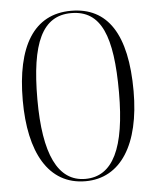

<svg xmlns="http://www.w3.org/2000/svg" viewBox="-53 -770 672 825"><g transform="rotate(-5 283.5 -357.5)"><path d="M283 10C435 10 522 -128 522 -358C522 -603 442 -725 284 -725C123 -725 44 -592 44 -359C44 -137 122 10 283 10ZM283 0C164 0 107 -123 107 -358C107 -601 159 -715 284 -715C413 -715 459 -601 459 -358C459 -118 402 0 283 0Z"/></g></svg>

Font: Noto Serif Display ExtraCondensed Light
Style: Regular
Weight: 300
Width: 2
Designer: Monotype Design Team
Foundry: Monotype Imaging Inc.
Version: Version 2.009